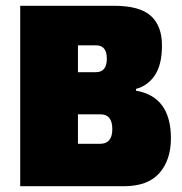

<svg xmlns="http://www.w3.org/2000/svg" viewBox="-20 -645 632 665"><path d="M50 0V-625H374Q464 -625 502.5 -590Q541 -555 541 -488Q541 -421 516.5 -384.5Q492 -348 451 -337V-331Q572 -310 572 -166Q572 -91 532 -45.5Q492 0 409 0ZM328 -249H250V-147H327Q369 -147 369 -198Q369 -249 328 -249ZM313 -488H250V-395H312Q350 -395 350 -441.5Q350 -488 313 -488Z"/></svg>

Font: Myanmar Thuriya
Style: Regular
Weight: 400
Designer: Danh Hong
Foundry: Google Inc.
Version: Version 2.00 November 23, 2015